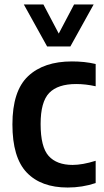

<svg xmlns="http://www.w3.org/2000/svg" viewBox="-20 -828 466 858"><path d="M282.5 10Q163.5 10 99.5 -57Q35.5 -124 35.5 -272Q35.5 -421.5 105.5 -487.5Q175.5 -553.5 301.5 -553.5Q329 -553.5 355.8 -550.8Q382.5 -548 407.5 -542V-442.5Q362.5 -452.5 320.5 -452.5Q238.5 -452.5 200 -412.8Q161.5 -373 161.5 -274Q161.5 -171 197.5 -131Q233.5 -91 304.5 -91Q348.5 -91 407.5 -109.5V-10Q348 10 282.5 10ZM190.5 -620.5 86.5 -808H174L242.5 -678L311 -808H398.5L294.5 -620.5Z"/></svg>

Font: Encode Sans Semi Condensed SemiBold
Style: Regular
Weight: 600
Width: 4
Designer: Multiple Designers
Foundry: Impallari Type
Version: Version 3.000; ttfautohint (v1.8.3) -l 8 -r 50 -G 200 -x 14 